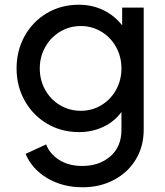

<svg xmlns="http://www.w3.org/2000/svg" viewBox="-20 -571 699 811"><path d="M88 79 175 39Q190 79 230 104.5Q270 130 328 130Q399 130 446 89.5Q493 49 493 -23V-98Q463 -57 416 -35Q369 -13 314 -13Q239 -13 179 -48.5Q119 -84 84.5 -145.5Q50 -207 50 -282Q50 -357 84 -418.5Q118 -480 178 -515.5Q238 -551 313 -551Q369 -551 416 -528.5Q463 -506 496 -464V-539H587V-23Q587 47 554 102Q521 157 462 188.5Q403 220 329 220Q244 220 179.5 181.5Q115 143 88 79ZM322 -103Q369 -103 408.5 -127Q448 -151 470.5 -192Q493 -233 493 -282Q493 -331 470.5 -372Q448 -413 408.5 -437Q369 -461 322 -461Q273 -461 233.5 -437Q194 -413 171 -372Q148 -331 148 -282Q148 -233 170.5 -192Q193 -151 233 -127Q273 -103 322 -103Z"/></svg>

Font: Evergrow Sans 
Style: Medium
Weight: 500
Foundry: 10Web
Version: Version 1.000